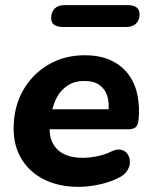

<svg xmlns="http://www.w3.org/2000/svg" viewBox="-20 -716 589 747"><path d="M286 11Q209 11 152 -17.5Q95 -46 64 -97Q33 -148 33 -215Q33 -299 69 -363Q105 -427 167.5 -464Q230 -501 309 -501Q371 -501 414 -480Q457 -459 482 -423.5Q507 -388 515.5 -342.5Q524 -297 519 -249Q516 -226 506 -219.5Q496 -213 479 -213H155L166 -291H417L401 -277Q406 -313 398 -340.5Q390 -368 368 -384.5Q346 -401 308 -401Q270 -401 243.5 -383.5Q217 -366 202 -338.5Q187 -311 181 -278L176 -243Q165 -177 198.5 -139.5Q232 -102 301 -102Q327 -102 357.5 -108Q388 -114 412 -126Q434 -137 450.5 -133.5Q467 -130 476 -117Q485 -104 485.5 -87.5Q486 -71 476.5 -54.5Q467 -38 447 -27Q412 -8 368 1.5Q324 11 286 11ZM225 -611Q179 -611 179 -646Q179 -669 192.5 -682.5Q206 -696 230 -696H477Q523 -696 523 -660Q523 -638 509.5 -624.5Q496 -611 471 -611Z"/></svg>

Font: Nunito ExtraLight ExtraBold
Style: Italic
Weight: 800
Italic angle: -9°
Version: Version 3.602